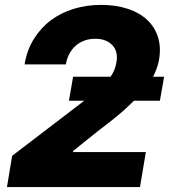

<svg xmlns="http://www.w3.org/2000/svg" viewBox="-20 -757 684 777"><path d="M29.1 -126.4 321 -349.4H258.9L275.9 -446.4H427.2Q436.4 -458.8 442.3 -473.2Q448.2 -487.6 451 -503.6Q459.2 -548.7 434.3 -574.6Q409.8 -600.1 365.4 -600.1Q341.6 -600.1 321.4 -592.7Q301.1 -585.2 285.9 -571.6Q270.6 -557.9 260.5 -538.9Q250.4 -519.9 246.4 -496.4H79.5Q89.1 -554.7 117 -599.4Q144.9 -644.2 185.9 -674.9Q226.9 -705.6 278.9 -721.4Q331 -737.2 388.5 -737.2Q449.9 -737.2 497.5 -721.2Q545.1 -705.3 575.8 -676.3Q606.5 -647.4 619.3 -606.9Q632.1 -566.4 623.9 -517.4Q617.9 -481.5 599.4 -446.4H644.2L627.1 -349.4H522.4Q487.9 -315 451.5 -285.3Q415.1 -255.7 376.4 -226.6L276.3 -146.3L275.2 -141.7H570.3L546.5 0H8.2Z"/></svg>

Font: Inter P Extra Bold
Style: Italic
Weight: 800
Italic angle: 9.39999°
Designer: Rasmus Andersson
Foundry: rsms
Version: Version 3.018;git-588b23468